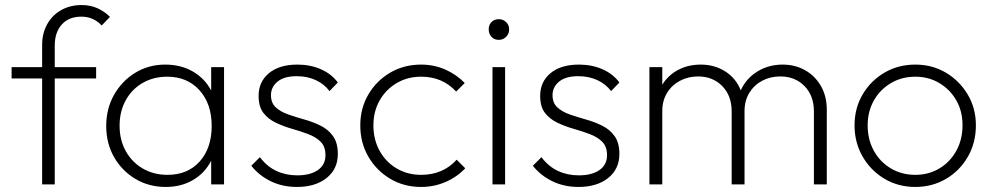

<svg xmlns="http://www.w3.org/2000/svg" viewBox="-20 -731 3933 761"><path d="M147 0V-420H26V-465H147V-553Q147 -599 167 -635Q187 -671 222.5 -691Q258 -711 304 -711Q338 -711 366 -698.5Q394 -686 416 -664L383 -630Q350 -665 303 -665Q253 -665 225 -634Q197 -603 197 -550V-465H361V-420H197V0Z M637 10Q570 10 516.5 -22Q463 -54 432 -108.5Q401 -163 401 -232Q401 -300 432 -355Q463 -410 516 -442.5Q569 -475 635 -475Q697 -475 744.5 -447.5Q792 -420 817 -372V-465H868V0H817V-94Q792 -45 745 -17.5Q698 10 637 10ZM644 -38Q724 -38 771.5 -91Q819 -144 819 -232Q819 -320 770.5 -373.5Q722 -427 643 -427Q588 -427 545 -402Q502 -377 478 -333Q454 -289 454 -233Q454 -176 478.5 -132Q503 -88 546 -63Q589 -38 644 -38Z M1157 10Q1100 10 1053.5 -12.5Q1007 -35 976 -74L1010 -108Q1038 -71 1075.5 -53.5Q1113 -36 1158 -36Q1210 -36 1240 -57Q1270 -78 1270 -116Q1270 -150 1251 -169Q1232 -188 1201.5 -199.5Q1171 -211 1137.5 -220.5Q1104 -230 1073.5 -244.5Q1043 -259 1024 -283.5Q1005 -308 1005 -351Q1005 -407 1046 -441Q1087 -475 1159 -475Q1210 -475 1252 -456.5Q1294 -438 1319 -404L1286 -370Q1265 -398 1231.5 -413.5Q1198 -429 1156 -429Q1106 -429 1080 -407.5Q1054 -386 1054 -354Q1054 -323 1073 -305.5Q1092 -288 1122 -277.5Q1152 -267 1186 -257.5Q1220 -248 1250.5 -233Q1281 -218 1300 -191.5Q1319 -165 1319 -121Q1319 -61 1274.5 -25.5Q1230 10 1157 10Z M1649 10Q1581 10 1526.5 -22.5Q1472 -55 1440 -110Q1408 -165 1408 -234Q1408 -302 1440 -356.5Q1472 -411 1526.5 -443Q1581 -475 1649 -475Q1700 -475 1744.5 -455.5Q1789 -436 1822 -402L1788 -368Q1734 -427 1649 -427Q1595 -427 1552 -401.5Q1509 -376 1484.5 -332.5Q1460 -289 1460 -234Q1460 -178 1484.5 -133.5Q1509 -89 1552 -63.5Q1595 -38 1649 -38Q1736 -38 1790 -98L1824 -64Q1791 -29 1745.5 -9.5Q1700 10 1649 10Z M1957 -573Q1939 -573 1928 -585Q1917 -597 1917 -615Q1917 -632 1928 -643.5Q1939 -655 1957 -655Q1974 -655 1986 -643.5Q1998 -632 1998 -615Q1998 -597 1986 -585Q1974 -573 1957 -573ZM1932 0V-465H1982V0Z M2273 10Q2216 10 2169.5 -12.5Q2123 -35 2092 -74L2126 -108Q2154 -71 2191.5 -53.5Q2229 -36 2274 -36Q2326 -36 2356 -57Q2386 -78 2386 -116Q2386 -150 2367 -169Q2348 -188 2317.5 -199.5Q2287 -211 2253.5 -220.5Q2220 -230 2189.5 -244.5Q2159 -259 2140 -283.5Q2121 -308 2121 -351Q2121 -407 2162 -441Q2203 -475 2275 -475Q2326 -475 2368 -456.5Q2410 -438 2435 -404L2402 -370Q2381 -398 2347.5 -413.5Q2314 -429 2272 -429Q2222 -429 2196 -407.5Q2170 -386 2170 -354Q2170 -323 2189 -305.5Q2208 -288 2238 -277.5Q2268 -267 2302 -257.5Q2336 -248 2366.5 -233Q2397 -218 2416 -191.5Q2435 -165 2435 -121Q2435 -61 2390.5 -25.5Q2346 10 2273 10Z M2554 0V-465H2605V-395Q2628 -433 2668 -454Q2708 -475 2757 -475Q2812 -475 2854.5 -448Q2897 -421 2916 -373Q2938 -421 2982.5 -448Q3027 -475 3082 -475Q3131 -475 3170.5 -453Q3210 -431 3233.5 -390.5Q3257 -350 3257 -296V0H3206V-289Q3206 -352 3168.5 -390Q3131 -428 3073 -428Q3033 -428 3001 -411Q2969 -394 2950 -363Q2931 -332 2931 -291V0H2880V-289Q2880 -352 2842.5 -390Q2805 -428 2747 -428Q2708 -428 2675.5 -411Q2643 -394 2624 -363Q2605 -332 2605 -291V0Z M3608 10Q3540 10 3485.5 -22.5Q3431 -55 3399 -110.5Q3367 -166 3367 -234Q3367 -302 3399 -356.5Q3431 -411 3485.5 -443Q3540 -475 3608 -475Q3675 -475 3729 -443Q3783 -411 3815.5 -356.5Q3848 -302 3848 -234Q3848 -165 3816 -109.5Q3784 -54 3729.5 -22Q3675 10 3608 10ZM3608 -38Q3661 -38 3703.5 -63.5Q3746 -89 3770.5 -133.5Q3795 -178 3795 -235Q3795 -290 3770.5 -333Q3746 -376 3703.5 -401.5Q3661 -427 3608 -427Q3554 -427 3511 -401.5Q3468 -376 3443.5 -332.5Q3419 -289 3419 -234Q3419 -178 3443.5 -133.5Q3468 -89 3511 -63.5Q3554 -38 3608 -38Z"/></svg>

Font: Outfit ExtraLight
Style: Regular
Weight: 200
Designer: Rodrigo Fuenzalida
Foundry: fragTYPE
Version: Version 1.100; ttfautohint (v1.8.4.7-5d5b);gftools[0.9.27]